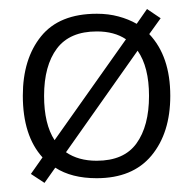

<svg xmlns="http://www.w3.org/2000/svg" viewBox="-20 -384 421 419"><path d="M351.6 -174.8Q351.6 -93.8 310.5 -44.4Q269.5 4.9 190.9 4.9Q136.2 4.9 100.6 -18.1L77.1 15.1L47.4 -4.4L72.8 -40.5Q29.8 -87.9 29.8 -175.3Q29.8 -255.4 69.6 -304.7Q109.4 -354 191.4 -354Q216.8 -354 238.5 -348.1Q260.3 -342.3 278.3 -332L300.8 -364.3L330.6 -344.2L305.7 -309.6Q351.6 -261.2 351.6 -174.8ZM76.2 -174.8Q76.2 -113.3 99.1 -78.1L254.9 -298.3Q229.5 -315.4 191.4 -315.4Q132.3 -315.4 104.2 -278.1Q76.2 -240.7 76.2 -174.8ZM305.2 -174.8Q305.2 -237.8 280.3 -273.4L124 -51.8Q150.9 -33.2 190.9 -33.2Q250.5 -33.2 277.8 -71Q305.2 -108.9 305.2 -174.8Z"/></svg>

Font: NotoSansOldHungarianUI
Style: Regular
Weight: 400
Designer: Monotype Design Team
Foundry: Monotype Imaging Inc.
Version: Version 1001.000; ttfautohint (v1.8.4.7-5d5b)